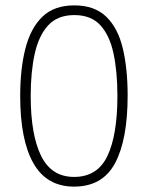

<svg xmlns="http://www.w3.org/2000/svg" viewBox="-20 -681 551 713"><path d="M454 -326Q454 -163 407.5 -75.5Q361 12 255 12Q154 12 104.5 -74Q55 -160 55 -325Q55 -426 74.5 -501.5Q94 -577 137.5 -619Q181 -661 256 -661Q331 -661 374.5 -619Q418 -577 436 -501.5Q454 -426 454 -326ZM94 -325Q94 -181 132.5 -102.5Q171 -24 255 -24Q342 -24 379 -102Q416 -180 416 -325Q416 -415 401.5 -482.5Q387 -550 352.5 -587.5Q318 -625 256 -625Q194 -625 159 -587Q124 -549 109 -481.5Q94 -414 94 -325Z"/></svg>

Font: Noto Sans Telugu SemiCondensed ExtraLight
Style: Regular
Weight: 200
Width: 4
Designer: Jelle Bosma - Monotype Design Team
Foundry: Monotype Imaging Inc.
Version: Version 2.005; ttfautohint (v1.8.4.7-5d5b)